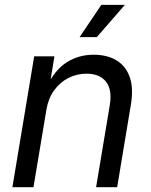

<svg xmlns="http://www.w3.org/2000/svg" viewBox="-20 -781 631 801"><path d="M173.8 -324.2 119.6 0H31.7L122.6 -545.9H207L185.5 -413.6L172.9 -416.5Q209.5 -490.7 259.3 -521.7Q309.1 -552.7 370.1 -552.7Q426.8 -552.7 465.8 -529.3Q504.9 -505.9 521.2 -459.5Q537.6 -413.1 525.9 -343.8L468.8 0H380.9L438 -342.3Q448.7 -406.2 422.4 -439.9Q396 -473.6 340.8 -473.6Q300.8 -473.6 265.6 -455.8Q230.5 -438 206.1 -404.5Q181.6 -371.1 173.8 -324.2ZM312 -626 402.8 -760.7H501L383.8 -626Z"/></svg>

Font: Inter
Style: Italic
Weight: 400
Italic angle: -9.3988°
Designer: Rasmus Andersson
Foundry: rsms
Version: Version 4.001;git-66647c0bb